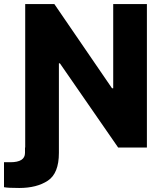

<svg xmlns="http://www.w3.org/2000/svg" viewBox="-50 -727 797 946"><path d="M74.2 0V-707H217.8L502 -292H507.8V-707H673.8V0H532.2L245.1 -415H240.2V26.4Q240.2 127 185.8 163.1Q131.3 199.2 44.9 199.2Q-11.7 199.2 -30.3 195.3V72.3H-19.5H1Q73.2 72.3 73.2 26.4V0Z"/></svg>

Font: Pretendard JP ExtraBold
Style: Regular
Weight: 800
Designer: Base glyphs from Inter by Rasmus Andersson; Hangeul glyphs from Noto Sans CJK(Source Han Sans) by Jang Soo-young and Kan
Foundry: Kil Hyung-jin
Version: Version 1.309